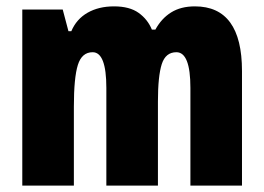

<svg xmlns="http://www.w3.org/2000/svg" viewBox="-20 -583 829 603"><path d="M592 -563Q740 -563 740 -360V0H578V-307Q578 -419 534 -419Q500 -419 488 -381.5Q476 -344 476 -264V0H314V-307Q314 -419 271 -419Q237 -419 224.5 -379Q212 -339 212 -248V0H50V-553H177L195 -485H204Q220 -523 255 -543Q290 -563 338 -563Q387 -563 415.5 -542.5Q444 -522 457 -490H468Q487 -525 517.5 -544Q548 -563 592 -563Z"/></svg>

Font: Noto Sans Sinhala ExtraCondensed Black
Style: Regular
Weight: 900
Width: 2
Designer: Jelle Bosma - Monotype Design Team
Foundry: Monotype Imaging Inc.
Version: Version 2.006; ttfautohint (v1.8.4.7-5d5b)